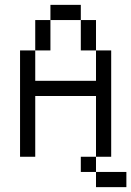

<svg xmlns="http://www.w3.org/2000/svg" viewBox="-20 -645 540 790"><path d="M312.5 -562.5H187.5V-625H312.5ZM62.5 -437.5H125V-312.5H375V-437.5H437.5V0H375V-250H125V0H62.5ZM125 -562.5H187.5V-437.5H125ZM312.5 0H375V62.5H312.5ZM312.5 -562.5H375V-437.5H312.5ZM375 62.5H500V125H375Z"/></svg>

Font: 寒蝉点阵体 16px
Style: Regular
Weight: 400
Designer: Designed by Warren2060
Foundry: ChillType
Version: Version 1.000